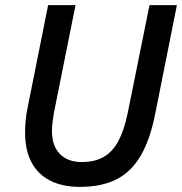

<svg xmlns="http://www.w3.org/2000/svg" viewBox="-20 -718 711 750"><path d="M168 -698H275L190 -274Q187 -256 185 -238.5Q183 -221 183 -206Q183 -148 214 -116.5Q245 -85 300 -85Q349 -85 384 -104.5Q419 -124 442 -166.5Q465 -209 479 -277L564 -698H671L587 -277Q567 -174 530 -110.5Q493 -47 435 -17.5Q377 12 292 12Q224 12 176 -12.5Q128 -37 103 -84Q78 -131 78 -200Q78 -221 80 -245.5Q82 -270 88 -298Z"/></svg>

Font: IBM Plex Sans Medium
Style: Italic
Weight: 500
Italic angle: -11.31°
Designer: Mike Abbink, Paul van der Laan, Pieter van Rosmalen
Foundry: Bold Monday
Version: Version 3.201